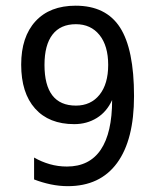

<svg xmlns="http://www.w3.org/2000/svg" viewBox="-20 -636 540 668"><path d="M244.1 -268.6Q295.9 -268.6 326.2 -306.2Q356.4 -343.8 356.4 -410.2Q356.4 -476.6 326.2 -514.2Q295.9 -551.8 244.1 -551.8Q190.4 -551.8 162.6 -515.6Q134.8 -479.5 134.8 -410.2Q134.8 -339.8 162.1 -304.2Q189.5 -268.6 244.1 -268.6ZM98.6 -11.7V-87.9Q124 -73.2 152.8 -64.9Q181.6 -56.6 212.9 -56.6Q291 -56.6 330.6 -115.2Q370.1 -173.8 370.1 -288.1Q351.6 -247.1 316.9 -225.6Q282.2 -204.1 238.3 -204.1Q150.4 -204.1 102.1 -258.3Q53.7 -312.5 53.7 -411.1Q53.7 -507.8 103.5 -562Q153.3 -616.2 243.2 -616.2Q348.6 -616.2 397.5 -540.5Q446.3 -464.8 446.3 -301.8Q446.3 -149.4 387.2 -68.8Q328.1 11.7 215.8 11.7Q186.5 11.7 156.2 5.4Q126 -1 98.6 -11.7Z"/></svg>

Font: BabelStone Marchen
Style: Regular
Weight: 400
Designer: Andrew West
Foundry: Andrew West
Version: Version 9.003 2021-11-11